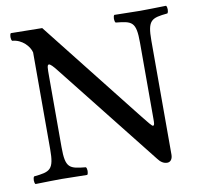

<svg xmlns="http://www.w3.org/2000/svg" viewBox="-75 -726 849 815"><g transform="rotate(-10 349.5 -318.5)"><path d="M556 -512V-185C556 -166 556 -155 549 -155C545 -155 530 -173 501 -210L158 -645L23 -647C17 -641 17 -620 23 -614C66 -611 96 -576 102 -550V-133C102 -44 85 -38 15 -31C9 -25 9 -4 15 2C58 1 103.4 0 127 0C150.1 0 196 1 238 2C244 -4 244 -25 238 -31C168 -38 151 -42 151 -133V-439C151 -473 151 -488 159 -488C165 -488 176 -477 193 -455L542 -14C553 1 566 10 582 10C596 10 605 -2 605 -21V-512C605 -601 622 -607 692 -614C698 -620 698 -641 692 -647C651 -646 603.7 -645 580 -645C558.7 -645 513 -646 469 -647C463 -641 463 -620 469 -614C539 -607 556 -603 556 -512Z"/></g></svg>

Font: Libertinus Math
Style: Regular
Weight: 400
Designer: Philipp H. Poll
Foundry: Khaled Hosny
Version: Version 6.2